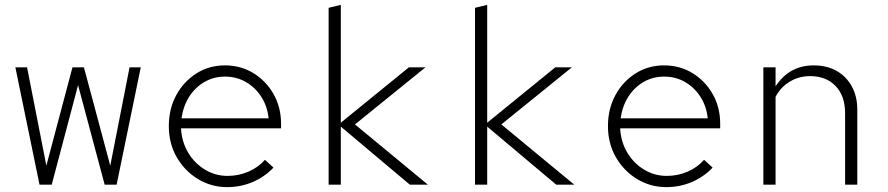

<svg xmlns="http://www.w3.org/2000/svg" viewBox="-20 -757 3640 787"><path d="M142 0 43 -481H91L170 -78L277 -481H324L432 -78L511 -481H557L458 0H409L300 -408L192 0Z M911 10Q846 10 791.5 -23Q737 -56 704.5 -112.5Q672 -169 672 -240Q672 -311 702.5 -367Q733 -423 785 -456Q837 -489 902 -489Q967 -489 1019 -457Q1071 -425 1101.5 -371Q1132 -317 1132 -250V-231H722Q725 -175 751.5 -131Q778 -87 820.5 -61.5Q863 -36 913 -36Q958 -36 998.5 -53.5Q1039 -71 1066 -102L1101 -70Q1065 -32 1016 -11Q967 10 911 10ZM724 -272H1081Q1076 -321 1051.5 -359.5Q1027 -398 988.5 -420.5Q950 -443 902 -443Q856 -443 818 -421Q780 -399 755.5 -360.5Q731 -322 724 -272Z M1327 0V-725L1377 -737V-254L1656 -481H1724L1435 -247L1734 0H1660L1377 -238V0Z M1927 0V-725L1977 -737V-254L2256 -481H2324L2035 -247L2334 0H2260L1977 -238V0Z M2711 10Q2646 10 2591.5 -23Q2537 -56 2504.5 -112.5Q2472 -169 2472 -240Q2472 -311 2502.5 -367Q2533 -423 2585 -456Q2637 -489 2702 -489Q2767 -489 2819 -457Q2871 -425 2901.5 -371Q2932 -317 2932 -250V-231H2522Q2525 -175 2551.5 -131Q2578 -87 2620.5 -61.5Q2663 -36 2713 -36Q2758 -36 2798.5 -53.5Q2839 -71 2866 -102L2901 -70Q2865 -32 2816 -11Q2767 10 2711 10ZM2524 -272H2881Q2876 -321 2851.5 -359.5Q2827 -398 2788.5 -420.5Q2750 -443 2702 -443Q2656 -443 2618 -421Q2580 -399 2555.5 -360.5Q2531 -322 2524 -272Z M3109 0V-481H3159V-403Q3215 -489 3315 -489Q3369 -489 3409 -466.5Q3449 -444 3471.5 -403Q3494 -362 3494 -308V0H3444V-293Q3444 -364 3405 -404.5Q3366 -445 3301 -445Q3255 -445 3217.5 -422.5Q3180 -400 3159 -360V0Z"/></svg>

Font: Red Hat Mono
Style: Regular
Weight: 300
Monospace: yes
Designer: Pentagram, MCKL
Foundry: Pentagram, MCKL
Version: Version 1.023